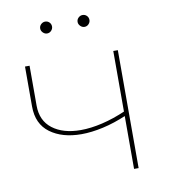

<svg xmlns="http://www.w3.org/2000/svg" viewBox="-79 -761 737 829"><g transform="rotate(-10 289.5 -346.5)"><path d="M245 -187Q161 -187 108 -226Q55 -265 55 -342V-517H75V-342Q75 -276 121.5 -240.5Q168 -205 245 -205Q289 -205 340 -217Q391 -229 446 -253L445 -233Q392 -210 340.5 -198.5Q289 -187 245 -187ZM442 0V-517H462V0ZM338 -641Q328 -641 320 -649Q312 -657 312 -667Q312 -678 320 -685.5Q328 -693 338 -693Q349 -693 356.5 -685.5Q364 -678 364 -667Q364 -657 356.5 -649Q349 -641 338 -641ZM174 -641Q164 -641 156 -649Q148 -657 148 -667Q148 -678 156 -685.5Q164 -693 174 -693Q185 -693 192.5 -685.5Q200 -678 200 -667Q200 -657 192.5 -649Q185 -641 174 -641Z"/></g></svg>

Font: Montserrat Thin
Style: Regular
Weight: 100
Designer: Julieta Ulanovsky
Foundry: Julieta Ulanovsky
Version: Version 9.000